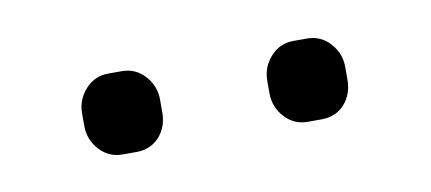

<svg xmlns="http://www.w3.org/2000/svg" viewBox="-27 -711 435 194"><g transform="rotate(-10 190.0 -613.5)"><path d="M55 -607V-620Q55 -634 64.5 -644.5Q74 -655 88 -655H102Q116 -655 125.5 -644.5Q135 -634 135 -620V-607Q135 -592 126 -582Q117 -572 102 -572H88Q74 -572 64.5 -582.5Q55 -593 55 -607ZM245 -607V-620Q245 -634 254.5 -644.5Q264 -655 278 -655H292Q306 -655 315.5 -644.5Q325 -634 325 -620V-607Q325 -592 316 -582Q307 -572 292 -572H278Q264 -572 254.5 -582.5Q245 -593 245 -607Z"/></g></svg>

Font: Mitr ExtraLight
Style: Regular
Weight: 250
Designer: Thanarat Vachiruckul
Foundry: Cadson Demak Co.,Ltd.
Version: Version 1.000